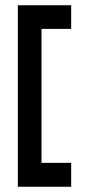

<svg xmlns="http://www.w3.org/2000/svg" viewBox="-20 -627 325 731"><path d="M138 -517V-7H251V84H48V-607H251V-517Z"/></svg>

Font: Ekushey Mukto
Style: Bold
Weight: 700
Designer: Al Mamun Sumon
Foundry: Al Mamun Sumon
Version: Version 1.0